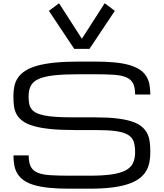

<svg xmlns="http://www.w3.org/2000/svg" viewBox="-20 -1145 1009 1183"><path d="M566.4 -421.9Q643.6 -421.9 698.7 -415.5Q753.9 -409.2 791.7 -396.7Q829.6 -384.3 852.1 -365.7Q874.5 -347.2 886.7 -323.5Q898.9 -299.8 902.6 -270.5Q906.2 -241.2 906.2 -207Q906.2 -172.9 900.1 -142.8Q894 -112.8 878.4 -87.9Q862.8 -63 835.9 -43.5Q809.1 -23.9 767.6 -10.3Q726.1 3.4 667.7 10.5Q609.4 17.6 531.2 17.6H406.2Q335.9 17.6 283.2 12.2Q230.5 6.8 192.4 -4.2Q154.3 -15.1 129.4 -32Q104.5 -48.8 89.6 -71.5Q74.7 -94.2 68.8 -123.3Q63 -152.3 63 -187.5H156.7Q156.7 -143.6 169.4 -118.7Q182.1 -93.8 211.4 -81.3Q240.7 -68.8 288.3 -65.7Q335.9 -62.5 406.2 -62.5H531.2Q613.3 -62.5 667.5 -70.3Q721.7 -78.1 753.9 -95.2Q786.1 -112.3 799.3 -139.9Q812.5 -167.5 812.5 -207Q812.5 -246.6 803.5 -272.9Q794.4 -299.3 767.8 -314.9Q741.2 -330.6 692.9 -337.2Q644.5 -343.8 566.4 -343.8H437.5Q351.6 -343.8 290.3 -350.1Q229 -356.4 187.5 -368.4Q146 -380.4 121.1 -398.2Q96.2 -416 83.3 -439Q70.3 -461.9 66.4 -490Q62.5 -518.1 62.5 -550.8Q62.5 -585 68.6 -614.3Q74.7 -643.6 91.3 -667.2Q107.9 -690.9 136.7 -709.5Q165.5 -728 210.7 -740.5Q255.9 -752.9 319.3 -759.3Q382.8 -765.6 468.8 -765.6H562.5Q632.8 -765.6 685.5 -760.5Q738.3 -755.4 776.4 -744.4Q814.5 -733.4 839.6 -717Q864.7 -700.7 879.6 -678Q894.5 -655.3 900.4 -626.5Q906.2 -597.7 906.2 -562.5H812.5Q812.5 -606.4 799.8 -631.3Q787.1 -656.2 757.8 -668.7Q728.5 -681.2 680.7 -684.3Q632.8 -687.5 562.5 -687.5H468.8Q375 -687.5 314.5 -680.9Q253.9 -674.3 218.8 -658.7Q183.6 -643.1 169.9 -616.7Q156.2 -590.3 156.2 -550.8Q156.2 -526.4 159.7 -507.3Q163.1 -488.3 173.6 -473.9Q184.1 -459.5 203.1 -449.7Q222.2 -439.9 253.4 -433.6Q284.7 -427.2 329.8 -424.6Q375 -421.9 437.5 -421.9ZM484.4 -906.2 343.8 -1125 281.2 -1078.1 437.5 -843.8H531.2L687.5 -1078.1L625 -1125Z"/></svg>

Font: Michroma
Style: Regular
Weight: 400
Version: Version 1.000